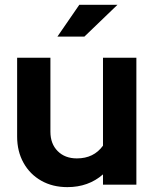

<svg xmlns="http://www.w3.org/2000/svg" viewBox="-20 -758 633 788"><path d="M256.4 10Q195.9 10 149.4 -16.3Q102.8 -42.6 76.6 -89.7Q50.3 -136.7 50.3 -197.6V-521H186.9V-217.6Q186.9 -167.8 216.7 -137.9Q246.5 -107.9 295.5 -107.9Q365 -107.9 402.7 -160.2V-521H539.7V0H402.7V-42.3Q343 10 256.4 10ZM215.7 -607.9 305.4 -738.2H462L326.5 -607.9Z"/></svg>

Font: Red Hat Display VF
Style: Regular
Weight: 300
Designer: Pentagram, MCKL
Foundry: Pentagram, MCKL
Version: Version 1.023